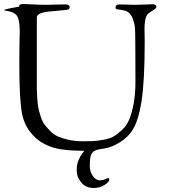

<svg xmlns="http://www.w3.org/2000/svg" viewBox="-75 -730 910 954"><path d="M20 -697Q20 -702 21 -704Q22 -706 27 -708Q32 -710 43 -710Q54 -710 89 -708Q124 -706 156 -706Q176 -706 192.5 -707Q209 -708 250 -708Q271 -708 271 -694Q271 -685 264 -683Q257 -681 246.5 -680Q236 -679 172 -673Q108 -667 108 -643.5Q108 -620 108 -580V-552Q108 -505 108 -433.5Q108 -362 108 -336Q108 -305 108 -289Q108 -273 110 -242.5Q112 -212 115.5 -194.5Q119 -177 127 -151.5Q135 -126 146.5 -111Q158 -96 175.5 -78Q193 -60 216 -50.5Q239 -41 270 -34.5Q301 -28 339 -28Q371 -28 389 -29Q407 -30 438.5 -35.5Q470 -41 488.5 -51.5Q507 -62 530.5 -83.5Q554 -105 567 -136Q580 -167 589 -215Q598 -263 598 -324Q598 -425 597.5 -478Q597 -531 597 -536Q597 -571 595.5 -591Q594 -611 585.5 -635Q577 -659 561 -670Q551 -677 535 -679.5Q519 -682 509 -683.5Q499 -685 499 -692Q499 -708 519 -708Q525 -708 558 -707Q591 -706 596 -706Q620 -706 647 -707.5Q674 -709 681 -709Q702 -709 702 -696Q702 -688 680.5 -675.5Q659 -663 654 -653Q643 -632 643 -587Q643 -580 643.5 -558.5Q644 -537 644 -520Q644 -328 628 -226Q612 -124 579.5 -77.5Q547 -31 482 -3Q465 4 444.5 7.5Q424 11 413 13Q402 15 391 22Q380 29 375.5 46Q371 63 371 94Q371 122 386 144Q401 166 421 166Q436 166 447.5 160.5Q459 155 461 155Q468 155 468 162Q468 174 444.5 189Q421 204 390 204Q352 204 329 177Q306 150 306 115Q306 88 315.5 65.5Q325 43 334 32L343 21Q343 19 327 19Q311 19 283.5 17.5Q256 16 225.5 11.5Q195 7 161 -7.5Q127 -22 102 -45Q47 -96 34 -167.5Q21 -239 21 -414V-431Q21 -470 22 -517Q23 -564 23 -575Q23 -630 10 -650.5Q-3 -671 -51 -678Q-73 -681 20 -697Z"/></svg>

Font: OFL Sorts Mill Goudy TT
Style: Regular
Weight: 500
Version: Version 003.000